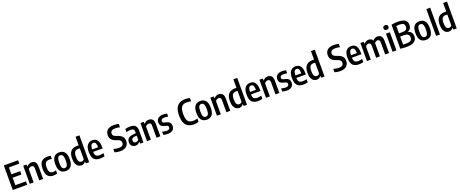

<svg xmlns="http://www.w3.org/2000/svg" viewBox="241 -3115 13003 5432"><g transform="rotate(-20 6742.5 -399.0)"><path d="M62.5 0V-740H492V-637.5H178.5V-430H443.5V-328H178.5V-102.5H497V0Z M575 0V-545H672L681 -486.5H687Q740.5 -553.5 826.5 -553.5Q869.5 -553.5 903.5 -536.2Q937.5 -519 957.2 -478.8Q977 -438.5 977 -370.5V0H860.5V-362Q860.5 -412 840.5 -430.8Q820.5 -449.5 788 -449.5Q764 -449.5 736.5 -437.2Q709 -425 691 -395.5V0Z M1288 10Q1178.5 10 1119.2 -55.8Q1060 -121.5 1060 -272Q1060 -374.5 1089.8 -436.2Q1119.5 -498 1175.2 -525.8Q1231 -553.5 1308.5 -553.5Q1332 -553.5 1355.8 -551.2Q1379.5 -549 1402.5 -543.5V-446.5Q1383 -451 1363.5 -453Q1344 -455 1329 -455Q1253 -455 1217.2 -416Q1181.5 -377 1181.5 -274.5Q1181.5 -203 1196.2 -162.5Q1211 -122 1240 -105.2Q1269 -88.5 1312.5 -88.5Q1352 -88.5 1402.5 -106V-9Q1374 1 1344.8 5.5Q1315.5 10 1288 10Z M1659 10Q1558 10 1500.2 -56Q1442.5 -122 1442.5 -270.5Q1442.5 -421 1500 -487.2Q1557.5 -553.5 1659 -553.5Q1760.5 -553.5 1818.2 -486.2Q1876 -419 1876 -271.5Q1876 -122.5 1818.5 -56.2Q1761 10 1659 10ZM1659 -79.5Q1689.5 -79.5 1711.2 -95.2Q1733 -111 1744.8 -152Q1756.5 -193 1756.5 -269.5Q1756.5 -348 1744.8 -390.2Q1733 -432.5 1711 -448.5Q1689 -464.5 1659 -464.5Q1629 -464.5 1607.2 -448.5Q1585.5 -432.5 1573.8 -391Q1562 -349.5 1562 -272.5Q1562 -194.5 1573.5 -152.8Q1585 -111 1606.8 -95.2Q1628.5 -79.5 1659 -79.5Z M2131.5 10Q2082 10 2039.2 -16.5Q1996.5 -43 1970.2 -102.5Q1944 -162 1944 -261.5Q1944 -408 2008.8 -480.5Q2073.5 -553 2206 -553Q2225.5 -553 2247.5 -551V-808H2363.5V0H2265L2256.5 -56.5H2250.5Q2234 -27.5 2203.8 -8.8Q2173.5 10 2131.5 10ZM2166.5 -89Q2189.5 -89 2211.8 -100.2Q2234 -111.5 2247.5 -133V-457.5Q2222.5 -461.5 2197.5 -461.5Q2132.5 -461.5 2098 -420.2Q2063.5 -379 2063.5 -272.5Q2063.5 -197.5 2077 -158Q2090.5 -118.5 2113.8 -103.8Q2137 -89 2166.5 -89Z M2697 10Q2570 10 2510 -55.2Q2450 -120.5 2450 -274Q2450 -417.5 2506 -485.5Q2562 -553.5 2660 -553.5Q2754 -553.5 2804.5 -485.5Q2855 -417.5 2855 -271V-235.5H2568.5Q2571 -149.5 2604 -117.2Q2637 -85 2711 -85Q2738 -85 2767.2 -89.8Q2796.5 -94.5 2829.5 -104V-9Q2793 1 2761.5 5.5Q2730 10 2697 10ZM2659 -473.5Q2632.5 -473.5 2612.5 -459.8Q2592.5 -446 2581 -410.8Q2569.5 -375.5 2568.5 -310.5H2745Q2744.5 -375.5 2734 -410.8Q2723.5 -446 2704.5 -459.8Q2685.5 -473.5 2659 -473.5Z M3298 9.5Q3259.5 9.5 3214.8 2.5Q3170 -4.5 3132 -18.5V-119.5Q3172 -106 3214 -98.8Q3256 -91.5 3297 -91.5Q3367.5 -91.5 3401 -119Q3434.5 -146.5 3434.5 -198.5Q3434.5 -242 3410.2 -267.2Q3386 -292.5 3323.5 -314L3280 -329Q3205.5 -354 3161 -403.5Q3116.5 -453 3116.5 -535Q3116.5 -635 3181.8 -692.2Q3247 -749.5 3376.5 -749.5Q3415 -749.5 3453 -744.5Q3491 -739.5 3520 -730.5V-629.5Q3488.5 -639.5 3454.5 -644Q3420.5 -648.5 3386.5 -648.5Q3304.5 -648.5 3270.2 -620Q3236 -591.5 3236 -544Q3236 -502.5 3258.2 -478.5Q3280.5 -454.5 3338.5 -434.5L3382 -419.5Q3463.5 -392 3508.8 -342.5Q3554 -293 3554 -208.5Q3554 -106.5 3487.2 -48.5Q3420.5 9.5 3298 9.5Z M3760.5 9.5Q3694 9.5 3652.2 -31Q3610.5 -71.5 3610.5 -143.5Q3610.5 -219 3656 -261.5Q3701.5 -304 3802.5 -312.5L3884.5 -320.5V-354Q3884.5 -414 3858.2 -436.2Q3832 -458.5 3773.5 -458.5Q3745.5 -458.5 3712 -453.5Q3678.5 -448.5 3646 -438V-533Q3678.5 -543 3718.5 -548.2Q3758.5 -553.5 3794 -553.5Q3897.5 -553.5 3947.8 -508.5Q3998 -463.5 3998 -349V0H3902.5L3894 -58.5H3888Q3867 -22.5 3833.8 -6.5Q3800.5 9.5 3760.5 9.5ZM3725 -156.5Q3725 -117 3744.5 -98.2Q3764 -79.5 3798.5 -79.5Q3820 -79.5 3843 -89.5Q3866 -99.5 3884.5 -127V-247.5L3814.5 -241Q3725 -233 3725 -156.5Z M4104.5 0V-545H4201.5L4210.5 -486.5H4216.5Q4270 -553.5 4356 -553.5Q4399 -553.5 4433 -536.2Q4467 -519 4486.8 -478.8Q4506.5 -438.5 4506.5 -370.5V0H4390V-362Q4390 -412 4370 -430.8Q4350 -449.5 4317.5 -449.5Q4293.5 -449.5 4266 -437.2Q4238.5 -425 4220.5 -395.5V0Z M4731.5 10Q4659 10 4597 -11.5V-106Q4663.5 -84 4729.5 -84Q4779 -84 4802.5 -102.5Q4826 -121 4826 -154.5Q4826 -183.5 4812 -198.2Q4798 -213 4770.5 -220.5L4706.5 -236.5Q4644 -253 4613.5 -290Q4583 -327 4583 -389Q4583 -462 4636.2 -507.8Q4689.5 -553.5 4791.5 -553.5Q4824 -553.5 4851.8 -550Q4879.5 -546.5 4905 -540.5V-446Q4853 -459.5 4797 -459.5Q4738 -459.5 4714 -438.8Q4690 -418 4690 -389.5Q4690 -364 4703.5 -349.2Q4717 -334.5 4745 -327L4808.5 -311Q4874 -293.5 4903.5 -256.8Q4933 -220 4933 -157.5Q4933 -79.5 4879.2 -34.8Q4825.5 10 4731.5 10Z M5518.5 9.5Q5420.5 9.5 5350 -27.2Q5279.5 -64 5241.8 -146.8Q5204 -229.5 5204 -368.5Q5204 -504 5242.5 -587.8Q5281 -671.5 5353.5 -710.5Q5426 -749.5 5528 -749.5Q5598.5 -749.5 5663 -732V-631Q5630 -640 5598.8 -644Q5567.5 -648 5535 -648Q5467.5 -648 5421.2 -622.5Q5375 -597 5351.2 -536.2Q5327.5 -475.5 5327.5 -370.5Q5327.5 -262.5 5351 -201.8Q5374.5 -141 5420.5 -116.5Q5466.5 -92 5533 -92Q5563.5 -92 5595.2 -98.2Q5627 -104.5 5663 -116V-15Q5634 -4 5596 2.8Q5558 9.5 5518.5 9.5Z M5906.5 10Q5805.5 10 5747.8 -56Q5690 -122 5690 -270.5Q5690 -421 5747.5 -487.2Q5805 -553.5 5906.5 -553.5Q6008 -553.5 6065.8 -486.2Q6123.5 -419 6123.5 -271.5Q6123.5 -122.5 6066 -56.2Q6008.5 10 5906.5 10ZM5906.5 -79.5Q5937 -79.5 5958.8 -95.2Q5980.5 -111 5992.2 -152Q6004 -193 6004 -269.5Q6004 -348 5992.2 -390.2Q5980.5 -432.5 5958.5 -448.5Q5936.5 -464.5 5906.5 -464.5Q5876.5 -464.5 5854.8 -448.5Q5833 -432.5 5821.2 -391Q5809.5 -349.5 5809.5 -272.5Q5809.5 -194.5 5821 -152.8Q5832.5 -111 5854.2 -95.2Q5876 -79.5 5906.5 -79.5Z M6210 0V-545H6307L6316 -486.5H6322Q6375.5 -553.5 6461.5 -553.5Q6504.5 -553.5 6538.5 -536.2Q6572.5 -519 6592.2 -478.8Q6612 -438.5 6612 -370.5V0H6495.5V-362Q6495.5 -412 6475.5 -430.8Q6455.5 -449.5 6423 -449.5Q6399 -449.5 6371.5 -437.2Q6344 -425 6326 -395.5V0Z M6882.5 10Q6833 10 6790.2 -16.5Q6747.5 -43 6721.2 -102.5Q6695 -162 6695 -261.5Q6695 -408 6759.8 -480.5Q6824.5 -553 6957 -553Q6976.5 -553 6998.5 -551V-808H7114.5V0H7016L7007.5 -56.5H7001.5Q6985 -27.5 6954.8 -8.8Q6924.5 10 6882.5 10ZM6917.5 -89Q6940.5 -89 6962.8 -100.2Q6985 -111.5 6998.5 -133V-457.5Q6973.5 -461.5 6948.5 -461.5Q6883.5 -461.5 6849 -420.2Q6814.5 -379 6814.5 -272.5Q6814.5 -197.5 6828 -158Q6841.5 -118.5 6864.8 -103.8Q6888 -89 6917.5 -89Z M7448 10Q7321 10 7261 -55.2Q7201 -120.5 7201 -274Q7201 -417.5 7257 -485.5Q7313 -553.5 7411 -553.5Q7505 -553.5 7555.5 -485.5Q7606 -417.5 7606 -271V-235.5H7319.5Q7322 -149.5 7355 -117.2Q7388 -85 7462 -85Q7489 -85 7518.2 -89.8Q7547.5 -94.5 7580.5 -104V-9Q7544 1 7512.5 5.5Q7481 10 7448 10ZM7410 -473.5Q7383.5 -473.5 7363.5 -459.8Q7343.5 -446 7332 -410.8Q7320.5 -375.5 7319.5 -310.5H7496Q7495.5 -375.5 7485 -410.8Q7474.5 -446 7455.5 -459.8Q7436.5 -473.5 7410 -473.5Z M7687.5 0V-545H7784.5L7793.5 -486.5H7799.5Q7853 -553.5 7939 -553.5Q7982 -553.5 8016 -536.2Q8050 -519 8069.8 -478.8Q8089.5 -438.5 8089.5 -370.5V0H7973V-362Q7973 -412 7953 -430.8Q7933 -449.5 7900.5 -449.5Q7876.5 -449.5 7849 -437.2Q7821.5 -425 7803.5 -395.5V0Z M8314.5 10Q8242 10 8180 -11.5V-106Q8246.5 -84 8312.5 -84Q8362 -84 8385.5 -102.5Q8409 -121 8409 -154.5Q8409 -183.5 8395 -198.2Q8381 -213 8353.5 -220.5L8289.5 -236.5Q8227 -253 8196.5 -290Q8166 -327 8166 -389Q8166 -462 8219.2 -507.8Q8272.5 -553.5 8374.5 -553.5Q8407 -553.5 8434.8 -550Q8462.5 -546.5 8488 -540.5V-446Q8436 -459.5 8380 -459.5Q8321 -459.5 8297 -438.8Q8273 -418 8273 -389.5Q8273 -364 8286.5 -349.2Q8300 -334.5 8328 -327L8391.5 -311Q8457 -293.5 8486.5 -256.8Q8516 -220 8516 -157.5Q8516 -79.5 8462.2 -34.8Q8408.5 10 8314.5 10Z M8814.5 10Q8687.5 10 8627.5 -55.2Q8567.5 -120.5 8567.5 -274Q8567.5 -417.5 8623.5 -485.5Q8679.5 -553.5 8777.5 -553.5Q8871.5 -553.5 8922 -485.5Q8972.5 -417.5 8972.5 -271V-235.5H8686Q8688.5 -149.5 8721.5 -117.2Q8754.5 -85 8828.5 -85Q8855.5 -85 8884.8 -89.8Q8914 -94.5 8947 -104V-9Q8910.5 1 8879 5.5Q8847.5 10 8814.5 10ZM8776.5 -473.5Q8750 -473.5 8730 -459.8Q8710 -446 8698.5 -410.8Q8687 -375.5 8686 -310.5H8862.5Q8862 -375.5 8851.5 -410.8Q8841 -446 8822 -459.8Q8803 -473.5 8776.5 -473.5Z M9218 10Q9168.5 10 9125.8 -16.5Q9083 -43 9056.8 -102.5Q9030.5 -162 9030.5 -261.5Q9030.5 -408 9095.2 -480.5Q9160 -553 9292.5 -553Q9312 -553 9334 -551V-808H9450V0H9351.5L9343 -56.5H9337Q9320.5 -27.5 9290.2 -8.8Q9260 10 9218 10ZM9253 -89Q9276 -89 9298.2 -100.2Q9320.5 -111.5 9334 -133V-457.5Q9309 -461.5 9284 -461.5Q9219 -461.5 9184.5 -420.2Q9150 -379 9150 -272.5Q9150 -197.5 9163.5 -158Q9177 -118.5 9200.2 -103.8Q9223.5 -89 9253 -89Z M9921.5 9.5Q9883 9.5 9838.2 2.5Q9793.5 -4.5 9755.5 -18.5V-119.5Q9795.5 -106 9837.5 -98.8Q9879.5 -91.5 9920.5 -91.5Q9991 -91.5 10024.5 -119Q10058 -146.5 10058 -198.5Q10058 -242 10033.8 -267.2Q10009.5 -292.5 9947 -314L9903.5 -329Q9829 -354 9784.5 -403.5Q9740 -453 9740 -535Q9740 -635 9805.2 -692.2Q9870.5 -749.5 10000 -749.5Q10038.5 -749.5 10076.5 -744.5Q10114.5 -739.5 10143.5 -730.5V-629.5Q10112 -639.5 10078 -644Q10044 -648.5 10010 -648.5Q9928 -648.5 9893.8 -620Q9859.5 -591.5 9859.5 -544Q9859.5 -502.5 9881.8 -478.5Q9904 -454.5 9962 -434.5L10005.5 -419.5Q10087 -392 10132.2 -342.5Q10177.5 -293 10177.5 -208.5Q10177.5 -106.5 10110.8 -48.5Q10044 9.5 9921.5 9.5Z M10487.5 10Q10360.5 10 10300.5 -55.2Q10240.5 -120.5 10240.5 -274Q10240.5 -417.5 10296.5 -485.5Q10352.5 -553.5 10450.5 -553.5Q10544.5 -553.5 10595 -485.5Q10645.5 -417.5 10645.5 -271V-235.5H10359Q10361.5 -149.5 10394.5 -117.2Q10427.5 -85 10501.5 -85Q10528.5 -85 10557.8 -89.8Q10587 -94.5 10620 -104V-9Q10583.5 1 10552 5.5Q10520.5 10 10487.5 10ZM10449.5 -473.5Q10423 -473.5 10403 -459.8Q10383 -446 10371.5 -410.8Q10360 -375.5 10359 -310.5H10535.5Q10535 -375.5 10524.5 -410.8Q10514 -446 10495 -459.8Q10476 -473.5 10449.5 -473.5Z M10727 0V-545H10824L10833 -486H10839Q10892 -553.5 10977 -553.5Q11015.5 -553.5 11047.5 -537Q11079.5 -520.5 11097.5 -481Q11127 -519.5 11165.2 -536.5Q11203.5 -553.5 11242 -553.5Q11284 -553.5 11317.8 -536.2Q11351.5 -519 11371.5 -478.2Q11391.5 -437.5 11391.5 -368V0H11275.5V-362Q11275.5 -412 11255.2 -430.8Q11235 -449.5 11205 -449.5Q11185.5 -449.5 11160 -438.5Q11134.5 -427.5 11116.5 -400Q11117 -387.5 11117 -374V0H11003V-362Q11003 -412 10983.8 -430.8Q10964.5 -449.5 10934.5 -449.5Q10913 -449.5 10886.5 -437Q10860 -424.5 10843 -394V0Z M11498 0V-545H11614.5V0ZM11556.5 -641Q11518.5 -641 11499.8 -659.5Q11481 -678 11481 -710Q11481 -742 11499.8 -760.5Q11518.5 -779 11556.5 -779Q11594.5 -779 11613.2 -760.5Q11632 -742 11632 -710Q11632 -678 11613.2 -659.5Q11594.5 -641 11556.5 -641Z M11907 7.5Q11866.5 7.5 11819.5 4.2Q11772.5 1 11732 -4.5V-729Q11774 -737.5 11824.2 -743Q11874.5 -748.5 11926.5 -748.5Q12072 -748.5 12140 -700.5Q12208 -652.5 12208 -548.5Q12208 -491 12178.8 -445Q12149.5 -399 12087.5 -382Q12155 -368 12192 -322.2Q12229 -276.5 12229 -202Q12229 -98.5 12153 -45.5Q12077 7.5 11907 7.5ZM11943 -655Q11915 -655 11892.2 -653.2Q11869.5 -651.5 11847 -647.5V-427H11943Q12030.5 -427 12063 -456Q12095.5 -485 12095.5 -541.5Q12095.5 -602 12061 -628.5Q12026.5 -655 11943 -655ZM11936.5 -86Q12035.5 -86 12076 -115Q12116.5 -144 12116.5 -207.5Q12116.5 -269.5 12079 -300Q12041.5 -330.5 11959.5 -330.5H11847V-90Q11871 -87.5 11893 -86.8Q11915 -86 11936.5 -86Z M12502 10Q12401 10 12343.2 -56Q12285.5 -122 12285.5 -270.5Q12285.5 -421 12343 -487.2Q12400.5 -553.5 12502 -553.5Q12603.5 -553.5 12661.2 -486.2Q12719 -419 12719 -271.5Q12719 -122.5 12661.5 -56.2Q12604 10 12502 10ZM12502 -79.5Q12532.5 -79.5 12554.2 -95.2Q12576 -111 12587.8 -152Q12599.5 -193 12599.5 -269.5Q12599.5 -348 12587.8 -390.2Q12576 -432.5 12554 -448.5Q12532 -464.5 12502 -464.5Q12472 -464.5 12450.2 -448.5Q12428.5 -432.5 12416.8 -391Q12405 -349.5 12405 -272.5Q12405 -194.5 12416.5 -152.8Q12428 -111 12449.8 -95.2Q12471.5 -79.5 12502 -79.5Z M12808 0V-808H12924V0Z M13198 10Q13148.5 10 13105.8 -16.5Q13063 -43 13036.8 -102.5Q13010.5 -162 13010.5 -261.5Q13010.5 -408 13075.2 -480.5Q13140 -553 13272.5 -553Q13292 -553 13314 -551V-808H13430V0H13331.5L13323 -56.5H13317Q13300.5 -27.5 13270.2 -8.8Q13240 10 13198 10ZM13233 -89Q13256 -89 13278.2 -100.2Q13300.5 -111.5 13314 -133V-457.5Q13289 -461.5 13264 -461.5Q13199 -461.5 13164.5 -420.2Q13130 -379 13130 -272.5Q13130 -197.5 13143.5 -158Q13157 -118.5 13180.2 -103.8Q13203.5 -89 13233 -89Z"/></g></svg>

Font: Encode Sans Condensed SemiBold
Style: Regular
Weight: 600
Width: 3
Designer: Multiple Designers
Foundry: Impallari Type
Version: Version 3.000; ttfautohint (v1.8.3) -l 8 -r 50 -G 200 -x 14 